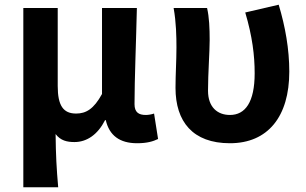

<svg xmlns="http://www.w3.org/2000/svg" viewBox="-20 -594 1300 815"><path d="M79 201H227C220 120 217 66 216 -25C237 3 265 9 296 9C349 9 395 -23 426 -84H429C444 -19 488 14 562 14C605 14 630 6 651 -4L634 -112C622 -108 609 -106 599 -106C569 -106 551 -117 551 -152C551 -257 558 -423 561 -560H413V-195C378 -131 345 -112 303 -112C249 -112 225 -145 225 -229V-560H79Z M956 14C1117 14 1208 -99 1208 -290C1208 -385 1191 -481 1163 -574L1021 -541C1051 -440 1061 -359 1061 -283C1061 -160 1021 -106 956 -106C904 -106 863 -138 863 -209C863 -282 870 -373 870 -423C870 -475 868 -521 859 -560H717C728 -499 729 -437 729 -393C729 -335 725 -278 725 -221C725 -78 798 14 956 14Z"/></svg>

Font: Noto Sans CJK KR Bold
Style: Regular
Weight: 700
Designer: Ryoko NISHIZUKA (kana & ideographs); Paul D. Hunt (Latin, Greek & Cyrillic); Wenlong ZHANG (bopomofo); Sandoll Communica
Foundry: Adobe Systems Incorporated
Version: Version 1.004;PS 1.004;hotconv 1.0.82;makeotf.lib2.5.63406